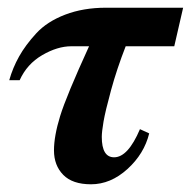

<svg xmlns="http://www.w3.org/2000/svg" viewBox="-20 -469 495 498"><path d="M455 -449 432 -349H306Q283 -290 268 -235Q253 -180 248.5 -153.5Q244 -127 244 -114Q244 -61 276 -61Q312 -61 343 -134L367 -123Q354 -70 310.5 -30.5Q267 9 216 9Q168 9 144 -15.5Q120 -40 120 -79Q120 -116 136 -168Q152 -220 211 -349H165Q129 -349 89.5 -326Q50 -303 31 -261H4Q13 -293 29.5 -322.5Q46 -352 74 -382.5Q102 -413 149 -431Q196 -449 255 -449Z"/></svg>

Font: STIX MathJax Main
Style: Bold Italic
Weight: 700
Italic angle: -16.33°
Designer: MicroPress Inc., with final additions and corrections provided by Coen Hoffman, Elsevier (retired)
Version: Version 1.1.1